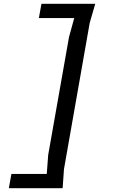

<svg xmlns="http://www.w3.org/2000/svg" viewBox="-20 -780 690 1010"><path d="M316.5 110 309.5 210H26.5L40 135H226L233.5 35L343 -585L370.5 -685H184.5L198 -760H481L452 -660Z"/></svg>

Font: B612 Mono
Style: Italic
Weight: 400
Italic angle: -10°
Version: Version 1.005